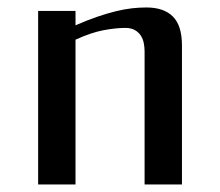

<svg xmlns="http://www.w3.org/2000/svg" viewBox="-20 -489 583 509"><path d="M180.2 -421.9Q211.4 -435.5 237.8 -444.6Q264.2 -453.6 287.1 -459.2Q310.1 -464.8 329.8 -467Q349.6 -469.2 368.2 -469.2Q414.1 -469.2 438.2 -445.3Q462.4 -421.4 462.4 -368.2V0H363.3V-353Q363.3 -363.8 361.1 -375Q358.9 -386.2 353 -395Q347.2 -403.8 337.2 -409.4Q327.1 -415 312 -415Q287.1 -415 254.4 -408.9Q221.7 -402.8 180.2 -383.8V0H81.1V-460H180.2Z"/></svg>

Font: Federov2
Style: Regular
Weight: 400
Designer: Olexa M. Volochay | Cyreal.org
Foundry: Olexa M. Volochay | Cyreal.org
Version: Version 1.000